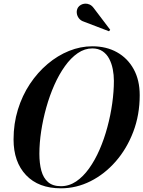

<svg xmlns="http://www.w3.org/2000/svg" viewBox="-20 -1011 778 1041"><path d="M310.5 10Q189 10 121.2 -61.5Q53.5 -133 53.5 -255Q53.5 -340.5 77 -416.8Q100.5 -493 142.2 -555.8Q184 -618.5 238.2 -664.2Q292.5 -710 354.5 -735Q416.5 -760 480.5 -760Q556.5 -760 614.2 -727.8Q672 -695.5 704.8 -636Q737.5 -576.5 737.5 -495Q737.5 -388 702.5 -296.2Q667.5 -204.5 607.5 -135.8Q547.5 -67 470.8 -28.5Q394 10 310.5 10ZM310.5 -1.5Q354.5 -1.5 392.8 -27.2Q431 -53 463 -97.8Q495 -142.5 520 -200Q545 -257.5 562.2 -321.8Q579.5 -386 588.5 -450.5Q597.5 -515 597.5 -573Q597.5 -604.5 591.5 -635.5Q585.5 -666.5 572.2 -692Q559 -717.5 536.2 -733Q513.5 -748.5 480.5 -748.5Q439 -748.5 401.5 -722.8Q364 -697 332 -652.2Q300 -607.5 274.5 -550Q249 -492.5 231 -428.2Q213 -364 203.2 -299.5Q193.5 -235 193.5 -177Q193.5 -125 204.2 -85.5Q215 -46 240.5 -23.8Q266 -1.5 310.5 -1.5ZM571 -841.5 435 -893.5Q417.5 -899 407.5 -912.2Q397.5 -925.5 396.2 -941.5Q395 -957.5 403 -970.5Q408.5 -979 418.8 -984.8Q429 -990.5 441.2 -991.2Q453.5 -992 465.8 -986.5Q478 -981 488 -967.5L577.5 -849.5Z"/></svg>

Font: Bodoni Moda 18pt SemiBold
Style: Italic
Weight: 600
Italic angle: -13°
Designer: Owen Earl
Foundry: indestructible type
Version: Version 2.005